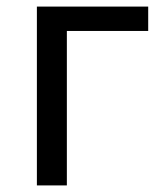

<svg xmlns="http://www.w3.org/2000/svg" viewBox="-20 -563 499 583"><path d="M92 0H183V-469H430V-543H92Z"/></svg>

Font: Kinto Sans
Style: Regular
Weight: 400
Designer: Authors: Ryoko NISHIZUKA  (kana & ideographs); Paul D. Hunt (Latin, Greek & Cyrillic); Wenlong ZHANG  (bopomofo); Sandol
Foundry: Adobe Systems Incorporated, ookami Inc.
Version: Version 0.001